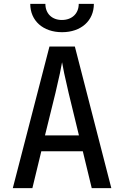

<svg xmlns="http://www.w3.org/2000/svg" viewBox="-20 -970 640 990"><path d="M300 -804C398 -804 464 -863 464 -950H386C386 -900 351 -867 299 -867C248 -867 214 -900 214 -950H136C136 -863 202 -804 300 -804ZM147 0 193 -190H407L453 0H554L366 -730H235L46 0ZM266 -491C285 -570 297 -629 300 -649C303 -629 315 -570 334 -490L387 -272H212Z"/></svg>

Font: Tekne LDO Medium
Style: Regular
Weight: 500
Monospace: yes
Designer: Alessio Laiso, Mario Rullo, Paolo Rosset
Foundry: Alessio Laiso
Version: Version 1.000;hotconv 1.0.109;makeotfexe 2.5.65596